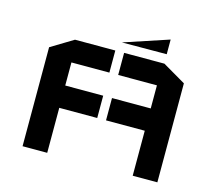

<svg xmlns="http://www.w3.org/2000/svg" viewBox="-100 -823 1069 948"><g transform="rotate(15 434.5 -349.0)"><path d="M90 -506 204 -575H410V-462H216V-344H410V-230H216V0H90V-506ZM779 -506 661 -575H455V-462H653V-344H455V-230H653V0H779V-506ZM660 -698V-623L431 -622Z"/></g></svg>

Font: Wallpoet
Style: Regular
Weight: 400
Designer: Lars Berggren
Foundry: Lars Berggren
Version: Version 1.000